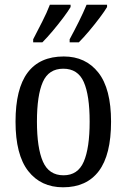

<svg xmlns="http://www.w3.org/2000/svg" viewBox="-20 -786 538 816"><path d="M248 10Q154 10 100 -59Q46 -128 46 -269Q46 -409 97.5 -477.5Q149 -546 251 -546Q344 -546 398 -477.5Q452 -409 452 -269Q452 -128 400 -59Q348 10 248 10ZM250 -41Q311 -41 336 -99Q361 -157 361 -269Q361 -381 336 -437.5Q311 -494 249 -494Q187 -494 162 -437.5Q137 -381 137 -269Q137 -157 162.5 -99Q188 -41 250 -41ZM276 -619Q296 -656 315 -694Q334 -732 348 -766H435V-756Q425 -739 404 -711Q383 -683 359 -654.5Q335 -626 315 -606H276ZM121 -619Q140 -656 159.5 -694Q179 -732 192 -766H280V-756Q270 -739 249 -711Q228 -683 204 -654.5Q180 -626 160 -606H121Z"/></svg>

Font: Noto Serif Sinhala Condensed
Style: Regular
Weight: 400
Width: 3
Designer: Jelle Bosma - Monotype Design Team
Foundry: Monotype Imaging Inc.
Version: Version 2.007; ttfautohint (v1.8.4.7-5d5b)